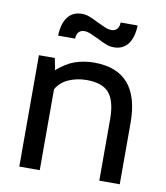

<svg xmlns="http://www.w3.org/2000/svg" viewBox="-80 -765 718 832"><g transform="rotate(10 279.5 -349.5)"><path d="M61 -490H131L141 -438Q180 -473 219.5 -486.5Q259 -500 303 -500Q503 -500 503 -270V0H413V-270Q413 -349 383.5 -384.5Q354 -420 285 -420Q241 -420 205 -404Q169 -388 151 -356V0H61ZM300 -605Q277 -616 263.5 -621.5Q250 -627 237 -627Q221 -627 212 -616.5Q203 -606 203 -588H128Q130 -642 152 -670.5Q174 -699 214 -699Q231 -699 248 -692.5Q265 -686 288 -674Q311 -663 324.5 -657.5Q338 -652 351 -652Q367 -652 376 -662.5Q385 -673 385 -691H460Q458 -637 436 -608.5Q414 -580 374 -580Q357 -580 340 -586.5Q323 -593 300 -605Z"/></g></svg>

Font: Cabin
Style: Regular
Weight: 400
Designer: Pablo Impallari
Foundry: Pablo Impallari. http://www.impallari.com Igino Marini. http://www.ikern.com
Version: Version 2.001